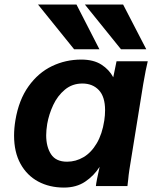

<svg xmlns="http://www.w3.org/2000/svg" viewBox="-20 -820 671 846"><path d="M147.5 -800H317L418 -603H306.5ZM354 -800H522.5L624.5 -603H513ZM42 -222.5Q42 -255 48 -291Q63 -380 105.8 -439.8Q148.5 -499.5 208.8 -528.5Q269 -557.5 338 -557.5Q392 -557.5 426.5 -535.5Q461 -513.5 479 -479.5L493.5 -550H631Q623 -518.5 611 -449L550 -71.5Q546.5 -48 545 -30L541.5 0H402.5Q404.5 -21 419 -85Q394 -45.5 355.2 -19.5Q316.5 6.5 261.5 6.5Q198 6.5 148.2 -20.2Q98.5 -47 70.2 -98.5Q42 -150 42 -222.5ZM439.5 -289Q443 -312 443 -334.5Q443 -394 415.5 -423Q388 -452 343 -452Q298.5 -452 266 -425Q233.5 -398 214.5 -357.2Q195.5 -316.5 188 -274Q183.5 -245 183.5 -224Q183.5 -173 205 -140.2Q226.5 -107.5 275.5 -107.5Q314 -107.5 348 -127.5Q382 -147.5 406.2 -188.5Q430.5 -229.5 439.5 -289Z"/></svg>

Font: JuliaMono ExtraBoldItalic
Style: Regular
Weight: 800
Italic angle: -9°
Monospace: yes
Designer: cormullion
Foundry: corm
Version: Version 0.049; ttfautohint (v1.8.4)